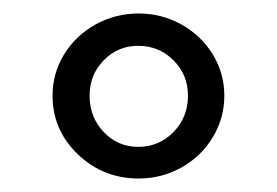

<svg xmlns="http://www.w3.org/2000/svg" viewBox="-20 -727 411 285"><path d="M58 -585Q58 -618 75 -646Q92 -674 121.5 -690.5Q151 -707 186 -707Q220 -707 249.5 -690.5Q279 -674 296 -646Q313 -618 313 -585Q313 -552 296 -523.5Q279 -495 249.5 -478.5Q220 -462 186 -462Q133 -462 95.5 -498Q58 -534 58 -585ZM259 -585Q259 -616 237.5 -637.5Q216 -659 185 -659Q155 -659 134 -637.5Q113 -616 113 -585Q113 -553 134 -531Q155 -509 185 -509Q216 -509 237.5 -531Q259 -553 259 -585Z"/></svg>

Font: Arima Madurai Medium
Style: Regular
Weight: 500
Designer: Joana Correia and Natanael Gama
Foundry: NDISCOVER
Version: Version 1.020